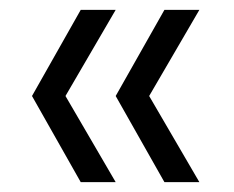

<svg xmlns="http://www.w3.org/2000/svg" viewBox="-20 -490 475 390"><path d="M215 -120H144L45 -295L144 -470H215L113 -295ZM385 -120H314L215 -295L314 -470H385L283 -295Z"/></svg>

Font: Poppins Light
Style: Regular
Weight: 300
Designer: Ninad Kale (Devanagari), Jonny Pinhorn (Latin)
Version: Version 5.002